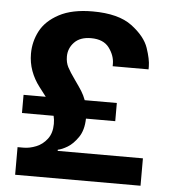

<svg xmlns="http://www.w3.org/2000/svg" viewBox="-52 -762 723 810"><g transform="rotate(5 310.0 -357.5)"><path d="M68 -117Q93 -117 120.5 -128Q148 -139 167 -164Q186 -189 186 -228Q186 -247 182 -262H48V-339H142Q136 -347 112.5 -377.5Q89 -408 76.5 -442.5Q64 -477 64 -515Q64 -566 87.5 -611Q111 -656 166 -685.5Q221 -715 308 -715Q418 -715 475 -672Q532 -629 548 -581.5Q564 -534 564 -505V-492H412V-502Q412 -537 388 -569.5Q364 -602 311 -602Q265 -602 240.5 -576.5Q216 -551 216 -516Q216 -491 226 -471.5Q236 -452 259 -420Q279 -392 289 -376Q299 -360 307 -339H443V-262H319Q318 -213 297 -182.5Q276 -152 252.5 -138Q229 -124 212 -121V-116H573V0H42V-117Z"/></g></svg>

Font: Lopes Sans
Style: Bold
Weight: 700
Designer: Gabriel Lam, Diego Maldonado
Foundry: TypeRant, Foresti Design
Version: Version 4.000